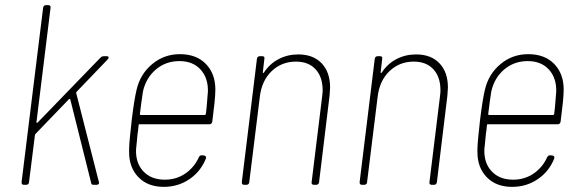

<svg xmlns="http://www.w3.org/2000/svg" viewBox="-20 -720 2255 748"><path d="M64 -10 148 -690Q150 -700 159 -700H168Q173 -700 175.5 -697Q178 -694 177 -690L122 -244Q122 -242 124 -241.5Q126 -241 127 -243L371 -495Q377 -501 384 -501H396Q402 -501 403 -497.5Q404 -494 400 -489L278 -362Q276 -359 277 -357L365 -12L366 -9Q366 0 356 0H344Q336 0 335 -8L254 -332Q254 -334 252 -334.5Q250 -335 248 -333L118 -198Q116 -194 116 -193L93 -10Q93 -6 90 -3Q87 0 82 0H73Q64 0 64 -10Z M755 -108Q759 -116 768 -115L776 -114Q785 -112 782 -102Q762 -52 718 -22Q674 8 618 8Q556 8 519.5 -29.5Q483 -67 483 -127Q482 -153 490 -222L493 -251Q503 -333 512 -370Q526 -431 572.5 -470Q619 -509 681 -509Q745 -509 782 -471Q819 -433 819 -371Q819 -350 815.5 -317.5Q812 -285 807 -246Q805 -236 796 -236H524Q520 -236 520 -232Q518 -208 516 -199Q515 -183 513 -167.5Q511 -152 510 -138Q508 -85 538.5 -52.5Q569 -20 622 -20Q667 -20 702 -44Q737 -68 755 -108ZM537 -364 531 -323 525 -276Q525 -272 529 -272H777Q781 -272 782 -276L785 -302L790 -364Q791 -417 761 -449.5Q731 -482 679 -482Q626 -482 587.5 -449.5Q549 -417 537 -364Z M1266 -379Q1266 -370 1264 -348L1223 -10Q1221 0 1212 0H1202Q1198 0 1195.5 -3Q1193 -6 1194 -10L1235 -344Q1237 -360 1237 -368Q1237 -420 1209.5 -450Q1182 -480 1133 -480Q1077 -480 1038 -442.5Q999 -405 992 -341L951 -10Q951 -6 948 -3Q945 0 940 0H931Q922 0 922 -10L981 -491Q983 -501 992 -501H1002Q1012 -501 1010 -491L1004 -439Q1004 -433 1008 -437Q1030 -471 1065 -489.5Q1100 -508 1142 -508Q1200 -508 1233 -473.5Q1266 -439 1266 -379Z M1725 -379Q1725 -370 1723 -348L1682 -10Q1680 0 1671 0H1661Q1657 0 1654.5 -3Q1652 -6 1653 -10L1694 -344Q1696 -360 1696 -368Q1696 -420 1668.5 -450Q1641 -480 1592 -480Q1536 -480 1497 -442.5Q1458 -405 1451 -341L1410 -10Q1410 -6 1407 -3Q1404 0 1399 0H1390Q1381 0 1381 -10L1440 -491Q1442 -501 1451 -501H1461Q1471 -501 1469 -491L1463 -439Q1463 -433 1467 -437Q1489 -471 1524 -489.5Q1559 -508 1601 -508Q1659 -508 1692 -473.5Q1725 -439 1725 -379Z M2112 -108Q2116 -116 2125 -115L2133 -114Q2142 -112 2139 -102Q2119 -52 2075 -22Q2031 8 1975 8Q1913 8 1876.5 -29.5Q1840 -67 1840 -127Q1839 -153 1847 -222L1850 -251Q1860 -333 1869 -370Q1883 -431 1929.5 -470Q1976 -509 2038 -509Q2102 -509 2139 -471Q2176 -433 2176 -371Q2176 -350 2172.5 -317.5Q2169 -285 2164 -246Q2162 -236 2153 -236H1881Q1877 -236 1877 -232Q1875 -208 1873 -199Q1872 -183 1870 -167.5Q1868 -152 1867 -138Q1865 -85 1895.5 -52.5Q1926 -20 1979 -20Q2024 -20 2059 -44Q2094 -68 2112 -108ZM1894 -364 1888 -323 1882 -276Q1882 -272 1886 -272H2134Q2138 -272 2139 -276L2142 -302L2147 -364Q2148 -417 2118 -449.5Q2088 -482 2036 -482Q1983 -482 1944.5 -449.5Q1906 -417 1894 -364Z"/></svg>

Font: Barlow Semi Condensed Thin
Style: Italic
Weight: 250
Width: 4
Italic angle: -7°
Designer: Jeremy Tribby
Foundry: Tribby Type
Version: Version 1.408